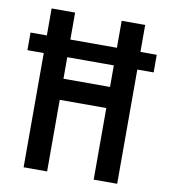

<svg xmlns="http://www.w3.org/2000/svg" viewBox="-82 -800 764 869"><g transform="rotate(10 300.0 -365.0)"><path d="M85 0V-525H10V-606H85V-730H193V-606H407V-730H515V-606H590V-525H515V0H407V-329H193V0ZM193 -426H407V-525H193Z"/></g></svg>

Font: JetBrains Mono SemiBold
Style: Regular
Weight: 472
Monospace: yes
Designer: Philipp Nurullin, Konstantin Bulenkov
Foundry: JetBrains
Version: Version 2.305; ttfautohint (v1.8.4.7-5d5b)